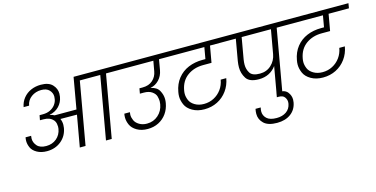

<svg xmlns="http://www.w3.org/2000/svg" viewBox="-94 -1247 3980 2033"><g transform="rotate(-15 1896.0 -230.0)"><path d="M1261 -686H1120L999 0H936L1057 -686H833L712 0H649L710 -344L529 -345Q543 -314 543 -278Q543 -261 540 -243Q525 -157 460.5 -104.5Q396 -52 305 -52Q242 -52 196.5 -77.5Q151 -103 134.5 -140.5Q118 -178 118 -213Q118 -232 122 -253H183Q180 -237 180 -222Q180 -179 211.5 -143Q243 -107 311 -107Q378 -107 424.5 -146Q471 -185 482 -249Q484 -261 484 -273Q484 -287 480.5 -306.5Q477 -326 463 -345H461L460 -347Q426 -388 353 -388H316L326 -441H363Q409 -441 444 -458.5Q479 -476 499.5 -504Q520 -532 525 -563Q528 -578 528 -591Q528 -632 498.5 -663Q469 -694 411 -694Q349 -694 302 -659.5Q255 -625 245 -567H185Q195 -622 228.5 -663.5Q262 -705 312 -727Q362 -749 421 -749Q507 -749 547.5 -706Q588 -663 588 -608Q588 -591 585 -573Q575 -514 535.5 -472.5Q496 -431 432 -417L431 -415Q459 -410 480 -398H719L779 -740H1270Z M1681 -571Q1670 -509 1630 -467.5Q1590 -426 1538 -417L1537 -415Q1603 -402 1628.5 -355.5Q1654 -309 1654 -261Q1654 -240 1650 -218Q1639 -155 1604.5 -106.5Q1570 -58 1516.5 -30.5Q1463 -3 1396 -3Q1328 -3 1279 -31.5Q1230 -60 1211.5 -101.5Q1193 -143 1193 -183Q1193 -203 1197 -224H1258Q1255 -209 1255 -195Q1255 -166 1269 -134.5Q1283 -103 1319 -81.5Q1355 -60 1403 -60Q1475 -60 1526.5 -105.5Q1578 -151 1590 -222Q1593 -239 1593 -255Q1593 -278 1585 -308Q1577 -338 1543.5 -362Q1510 -386 1453 -386H1411L1421 -442H1456Q1525 -442 1567 -479.5Q1609 -517 1619 -575L1639 -686H1196L1205 -740H1841L1832 -686H1701Z M2137 -505Q2036 -505 1963.5 -452.5Q1891 -400 1873 -300Q1869 -280 1869 -261Q1869 -228 1884 -191.5Q1899 -155 1941 -130Q1983 -105 2040 -105Q2099 -105 2149 -131Q2199 -157 2232.5 -203Q2266 -249 2276 -308H2337Q2324 -232 2281 -173Q2238 -114 2173.5 -81.5Q2109 -49 2031 -49Q1955 -49 1900 -80.5Q1845 -112 1824.5 -159Q1804 -206 1804 -250Q1804 -274 1809 -299Q1824 -383 1871 -442Q1918 -501 1988.5 -530.5Q2059 -560 2144 -560H2176L2198 -686H1774L1783 -740H2492L2483 -686H2260L2228 -505Z M3132 -686H2991L2870 0H2807L2860 -301Q2828 -256 2779.5 -231.5Q2731 -207 2670 -207Q2566 -207 2531 -262Q2496 -317 2496 -383Q2496 -415 2502 -452L2543 -686H2425L2434 -740H3141ZM2928 -686H2607L2566 -452Q2561 -421 2561 -395Q2561 -344 2587 -303Q2613 -262 2695 -262Q2769 -262 2819.5 -309Q2870 -356 2882 -426Z M2959 125Q2945 202 2886 245.5Q2827 289 2737 289Q2638 289 2592 245.5Q2546 202 2546 140Q2546 115 2552 86H2609Q2603 110 2603 130Q2603 174 2636.5 206Q2670 238 2745 238Q2808 238 2850.5 208.5Q2893 179 2903 125Q2905 115 2905 105Q2905 77 2886.5 51.5Q2868 26 2823 26H2802L2811 -25H2832Q2904 -25 2933 12Q2962 49 2962 94Q2962 109 2959 125Z M3437 -505Q3336 -505 3263.5 -452.5Q3191 -400 3173 -300Q3169 -280 3169 -261Q3169 -228 3184 -191.5Q3199 -155 3241 -130Q3283 -105 3340 -105Q3399 -105 3449 -131Q3499 -157 3532.5 -203Q3566 -249 3576 -308H3637Q3624 -232 3581 -173Q3538 -114 3473.5 -81.5Q3409 -49 3331 -49Q3255 -49 3200 -80.5Q3145 -112 3124.5 -159Q3104 -206 3104 -250Q3104 -274 3109 -299Q3124 -383 3171 -442Q3218 -501 3288.5 -530.5Q3359 -560 3444 -560H3476L3498 -686H3074L3083 -740H3792L3783 -686H3560L3528 -505Z"/></g></svg>

Font: Fz Poppins Light
Style: Italic
Weight: 300
Italic angle: -10°
Designer: Ninad Kale (Devanagari), Jonny Pinhorn (Latin)
Foundry: Indian Type Foundry
Version: Vit hóa bi Vntype.Com & FontZin.Com